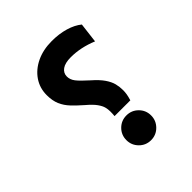

<svg xmlns="http://www.w3.org/2000/svg" viewBox="-195 -834 975 975"><g transform="rotate(-45 293.0 -346.5)"><path d="M287.1 -208Q288.1 -217.3 288.3 -223.9Q288.6 -230.5 288.6 -240.7Q288.6 -255.4 284.7 -271Q280.8 -286.6 266.4 -306.9Q252 -327.1 219.7 -354.5Q189 -381.3 166.3 -405.3Q143.6 -429.2 131.1 -458Q118.7 -486.8 118.7 -526.9Q118.7 -577.6 145.8 -617.4Q172.9 -657.2 220.9 -680.2Q269 -703.1 331.1 -703.1Q383.8 -703.1 427.2 -690.2Q470.7 -677.2 498.5 -654.3L485.4 -546.4Q412.1 -576.7 341.3 -576.7Q299.8 -576.7 278.8 -561.5Q257.8 -546.4 257.8 -521.5Q257.8 -499 273.2 -479Q288.6 -459 328.6 -423.3Q364.3 -392.1 381.8 -366.5Q399.4 -340.8 405.3 -317.9Q411.1 -294.9 411.1 -270.5Q411.1 -256.8 408.9 -242.9Q406.7 -229 400.4 -208ZM332 9.8Q294.9 9.8 269 -16.4Q243.2 -42.5 243.2 -79.1Q243.2 -116.2 269 -142.1Q294.9 -168 332 -168Q369.1 -168 395 -142.1Q420.9 -116.2 420.9 -79.1Q420.9 -42.5 395 -16.4Q369.1 9.8 332 9.8Z"/></g></svg>

Font: Cascadia Mono
Style: Bold
Weight: 700
Monospace: yes
Designer: Aaron Bell
Foundry: Saja Typeworks
Version: Version 2404.023; ttfautohint (v1.8.4)